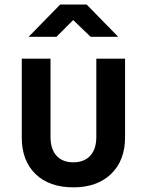

<svg xmlns="http://www.w3.org/2000/svg" viewBox="-20 -805 639 835"><path d="M104.5 -645 241.7 -785.2H356.9L494.1 -645H374L298.3 -717.8L225.6 -645ZM299.3 9.8Q194.3 9.8 134.3 -48.3Q74.2 -106.9 74.7 -208V-549.8H199.7V-209Q199.7 -157.2 225.6 -127.9Q251.5 -99.1 299.3 -99.1Q345.7 -99.1 372.6 -127.9Q398.9 -156.7 398.9 -209V-549.8H523.9V-208Q523.9 -106.9 462.9 -48.3Q401.9 9.8 299.3 9.8Z"/></svg>

Font: UDEV Gothic 35
Style: Bold
Weight: 700
Version: v2.1.0; ttfautohint (v1.8.4.7-5d5b-dirty) -l 6 -r 45 -G 200 